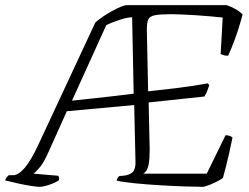

<svg xmlns="http://www.w3.org/2000/svg" viewBox="-51 -724 963 744"><path d="M102 0Q93 0 70 -3.5Q47 -7 19.5 -13Q-8 -19 -31 -25Q-29 -32 -25 -37Q-21 -42 -17 -45H-1Q43 -45 98 -164L318 -636Q330 -648 354.5 -664Q379 -680 404 -692Q429 -704 441 -704H828Q845 -698 862 -688.5Q879 -679 889 -668Q876 -618 860 -574.5Q844 -531 833 -508Q822 -508 814.5 -510.5Q807 -513 804 -515L812 -656Q794 -658 766 -660.5Q738 -663 708 -665Q678 -667 652.5 -668Q627 -669 613 -669Q570 -669 549.5 -665Q529 -661 523.5 -648.5Q518 -636 518 -608L523 -370Q579 -376 639.5 -383.5Q700 -391 754 -401L760 -394Q757 -386 753 -374.5Q749 -363 741 -350L525 -327L529 -147Q529 -131 528 -111Q527 -91 522 -75Q517 -59 504 -51H750L823 -200Q833 -200 840 -197Q847 -194 850 -191Q846 -170 836 -126Q826 -82 813 -35Q806 -29 791.5 -21.5Q777 -14 762 -8Q747 -2 737 0Q712 0 667 -1.5Q622 -3 571 -6Q520 -9 474 -13.5Q428 -18 401 -24Q403 -36 412 -42L425 -43Q451 -45 463 -57Q475 -69 474 -98L469 -317L208 -293L132 -124Q116 -90 101 -73Q86 -56 79 -51L174 -43Q176 -42 177.5 -37Q179 -32 177 -25Q161 -15 138.5 -7.5Q116 0 102 0ZM228 -334Q268 -338 312.5 -343Q357 -348 397.5 -352.5Q438 -357 467 -361L461 -657Q445 -657 417 -648.5Q389 -640 361 -627Z"/></svg>

Font: Texturina 72pt 72pt Thin
Style: Italic
Weight: 100
Italic angle: -11°
Designer: Guillermo Torres Carreño
Foundry: Omnibus-Type
Version: Version 1.002; ttfautohint (v1.8.3)